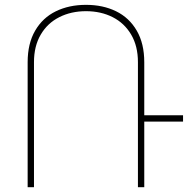

<svg xmlns="http://www.w3.org/2000/svg" viewBox="-20 -780 809 800"><path d="M742.7 -273.4H581.1V0H554.7V-521Q554.7 -587.9 526.6 -635.7Q498.5 -683.6 449.5 -708.5Q400.4 -733.4 338.4 -733.4Q276.4 -733.4 227.1 -708.5Q177.7 -683.6 149.7 -635.7Q121.6 -587.9 121.6 -521V0H95.2V-521Q95.2 -598.6 126.5 -652.3Q157.7 -706.1 212.6 -732.9Q267.6 -759.8 338.4 -759.8Q409.2 -759.8 463.9 -732.9Q518.6 -706.1 549.8 -652.3Q581.1 -598.6 581.1 -521V-299.8H742.7Z"/></svg>

Font: Mardoto Thin
Style: Regular
Weight: 250
Designer: Christian Robertson, Vahan Hovhannisyan
Foundry: Google
Version: Version 1.000